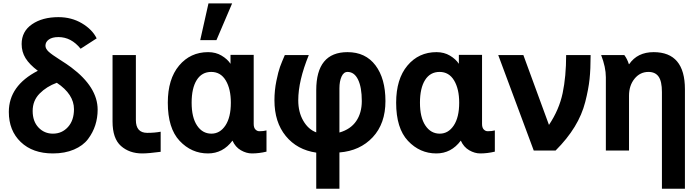

<svg xmlns="http://www.w3.org/2000/svg" viewBox="-20 -907 4216 1157"><path d="M33.2 -232.4Q33.2 -390.6 208 -480.5Q157.2 -518.6 133.8 -556.6Q110.4 -594.7 110.4 -641.6Q110.4 -717.8 172.9 -760.7Q235.4 -803.7 332 -803.7Q411.1 -803.7 473.6 -766.6Q536.1 -729.5 562.5 -675.8L465.8 -613.3Q409.2 -683.6 332 -683.6Q294.9 -683.6 274.4 -668.9Q253.9 -654.3 253.9 -631.8Q253.9 -613.3 272.9 -595.7Q292 -578.1 338.4 -548.8Q384.8 -519.5 409.2 -501Q568.4 -381.8 568.4 -246.1Q568.4 -197.3 554.2 -152.8Q540 -108.4 510.3 -68.8Q480.5 -29.3 425.8 -5.9Q371.1 17.6 298.8 17.6Q176.8 17.6 105 -51.3Q33.2 -120.1 33.2 -232.4ZM176.8 -238.3Q176.8 -175.8 211.9 -138.7Q247.1 -101.6 298.8 -101.6Q353.5 -101.6 389.6 -141.6Q425.8 -181.6 425.8 -249Q425.8 -338.9 322.3 -408.2Q260.7 -385.7 218.8 -343.3Q176.8 -300.8 176.8 -238.3Z M658.2 -174.8V-575.2H798.8V-183.6Q798.8 -106.4 867.2 -106.4Q912.1 -106.4 948.2 -113.3V7.8Q875 17.6 836.9 17.6Q759.8 17.6 709 -27.3Q658.2 -72.3 658.2 -174.8Z M991.2 -288.1Q991.2 -430.7 1059.1 -511.7Q1127 -592.8 1234.4 -592.8Q1280.3 -592.8 1315.4 -571.8Q1350.6 -550.8 1369.1 -522.5V-576.2H1508.8V-160.2Q1508.8 -137.7 1519 -127Q1529.3 -116.2 1543 -116.2Q1568.4 -116.2 1585.9 -121.1V6.8Q1541 17.6 1498 17.6Q1464.8 17.6 1431.6 -1.5Q1398.4 -20.5 1380.9 -59.6Q1323.2 17.6 1233.4 17.6Q1133.8 17.6 1062.5 -58.1Q991.2 -133.8 991.2 -288.1ZM1134.8 -288.1Q1134.8 -199.2 1167.5 -150.4Q1200.2 -101.6 1253.9 -101.6Q1305.7 -101.6 1338.4 -150.9Q1371.1 -200.2 1371.1 -288.1Q1371.1 -371.1 1340.3 -422.4Q1309.6 -473.6 1252.9 -473.6Q1196.3 -473.6 1165.5 -424.8Q1134.8 -376 1134.8 -288.1ZM1186.5 -665 1236.3 -886.7H1378.9L1284.2 -665Z M1633.8 -302.7Q1633.8 -362.3 1645.5 -419.4Q1657.2 -476.6 1667.5 -504.4Q1677.7 -532.2 1696.3 -575.2H1840.8Q1777.3 -419.9 1777.3 -302.7Q1777.3 -231.4 1807.6 -179.2Q1837.9 -127 1885.7 -109.4V-363.3Q1885.7 -592.8 2074.2 -592.8Q2182.6 -592.8 2242.7 -513.2Q2302.7 -433.6 2302.7 -297.9Q2302.7 -162.1 2226.1 -80.1Q2149.4 2 2025.4 11.7V230.5H1885.7V12.7Q1770.5 -3.9 1702.1 -87.4Q1633.8 -170.9 1633.8 -302.7ZM2025.4 -108.4Q2092.8 -127.9 2126.5 -177.2Q2160.2 -226.6 2160.2 -297.9Q2160.2 -380.9 2137.7 -427.2Q2115.2 -473.6 2074.2 -473.6Q2050.8 -473.6 2038.1 -445.3Q2025.4 -417 2025.4 -375Z M2367.2 -288.1Q2367.2 -430.7 2435.1 -511.7Q2502.9 -592.8 2610.4 -592.8Q2656.2 -592.8 2691.4 -571.8Q2726.6 -550.8 2745.1 -522.5V-576.2H2884.8V-160.2Q2884.8 -137.7 2895 -127Q2905.3 -116.2 2918.9 -116.2Q2944.3 -116.2 2961.9 -121.1V6.8Q2917 17.6 2874 17.6Q2840.8 17.6 2807.6 -1.5Q2774.4 -20.5 2756.8 -59.6Q2699.2 17.6 2609.4 17.6Q2509.8 17.6 2438.5 -58.1Q2367.2 -133.8 2367.2 -288.1ZM2510.7 -288.1Q2510.7 -199.2 2543.5 -150.4Q2576.2 -101.6 2629.9 -101.6Q2681.6 -101.6 2714.4 -150.9Q2747.1 -200.2 2747.1 -288.1Q2747.1 -371.1 2716.3 -422.4Q2685.5 -473.6 2628.9 -473.6Q2572.3 -473.6 2541.5 -424.8Q2510.7 -376 2510.7 -288.1Z M2982.4 -575.2H3133.8L3288.1 -154.3Q3349.6 -246.1 3370.6 -346.2Q3391.6 -446.3 3391.6 -575.2H3539.1Q3539.1 -490.2 3532.7 -430.2Q3526.4 -370.1 3506.8 -293Q3487.3 -215.8 3442.9 -143.1Q3398.4 -70.3 3328.1 0H3196.3Z M3602.5 -575.2H3742.2Q3759.8 -551.8 3769.5 -520.5H3771.5Q3821.3 -592.8 3918.9 -592.8Q4107.4 -592.8 4107.4 -369.1V230.5H3968.8V-352.5Q3968.8 -417 3948.7 -445.3Q3928.7 -473.6 3887.7 -473.6Q3836.9 -473.6 3803.7 -432.6Q3770.5 -391.6 3770.5 -330.1V0H3630.9V-441.4Q3630.9 -502 3602.5 -575.2Z"/></svg>

Font: Gothic A1 ExtraBold
Style: Regular
Weight: 800
Designer: HanYang I&C Co.,Ltd.
Foundry: HanYang I&C Co.,Ltd.
Version: Version 2.50